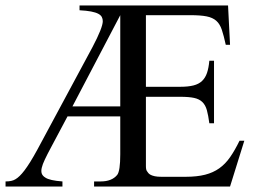

<svg xmlns="http://www.w3.org/2000/svg" viewBox="-32 -682 942 702"><path d="M809.1 0H312V-18.6H335.9Q377 -18.6 396.5 -42.5Q407.7 -56.6 407.7 -117.7V-256.3H214.8L154.3 -142.6Q140.6 -117.2 132.1 -99.1Q123.5 -81.1 120.6 -68.4Q117.7 -55.7 120.8 -47.1Q124 -38.6 133.8 -32.7Q149.4 -22 196.3 -18.6V0H-11.7V-18.6Q-0.5 -18.6 8.8 -20.5Q18.1 -22.5 24.9 -26.9Q32.2 -31.2 40 -38.8Q47.9 -46.4 57.4 -58.8Q66.9 -71.3 78.4 -89.6Q89.8 -107.9 104 -133.8L306.2 -509.8Q324.7 -544.9 334.2 -568.8Q343.8 -592.8 343.8 -604.5Q343.8 -612.8 340.3 -619.6Q336.9 -626.5 327.4 -631.6Q317.9 -636.7 301.3 -639.9Q284.7 -643.1 258.8 -644.5V-662.1H801.8L809.1 -518.1H793.5Q786.1 -551.8 779.1 -573Q772 -594.2 758.8 -606Q745.6 -617.7 723.4 -622.1Q701.2 -626.5 664.1 -626.5H501.5V-364.7H627.4Q655.8 -364.7 675.3 -369.6Q694.8 -374.5 706.8 -386Q718.8 -397.5 724.9 -415.5Q731 -433.6 733.4 -460H750.5V-231.4H733.4Q729.5 -260.3 724.4 -279.1Q719.2 -297.9 708 -308.8Q696.8 -319.8 677.7 -324Q658.7 -328.1 627.4 -328.1H501.5V-74.7Q501.5 -61 505.4 -56.2Q507.3 -52.7 510.5 -49.1Q513.7 -45.4 519.3 -42.5Q524.9 -39.6 534.2 -37.6Q543.5 -35.6 558.1 -35.6H646.5Q688 -35.6 717.8 -43.2Q747.6 -50.8 769.8 -66.7Q792 -82.5 809.3 -107.4Q826.7 -132.3 843.8 -167.5H861.3ZM407.7 -626.5 232.9 -293H407.7Z"/></svg>

Font: Doulos SIL Compact
Style: Regular
Weight: 400
Designer: Walt Agee, Victor Gaultney, Peter Martin, Debbi Hosken
Foundry: SIL International
Version: Version 4.110; 2011; Maintenance release ; LnSpcTght